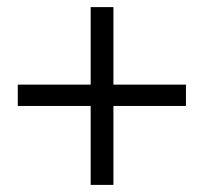

<svg xmlns="http://www.w3.org/2000/svg" viewBox="-20 -597 573 540"><path d="M235 -77V-299H30V-359H235V-577H299V-359H503V-299H299V-77Z"/></svg>

Font: Source Serif 4 SmText
Style: Regular
Weight: 400
Designer: Frank Grießhammer
Foundry: Adobe
Version: Version 4.005;hotconv 1.1.0;makeotfexe 2.6.0